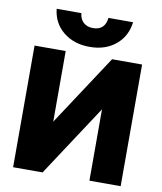

<svg xmlns="http://www.w3.org/2000/svg" viewBox="-93 -937 854 1011"><g transform="rotate(10 334.0 -431.0)"><path d="M536 -861.5Q527 -785.5 471.8 -739.8Q416.5 -694 333 -694Q248.5 -694 192 -739.8Q135.5 -785.5 127.5 -861.5H259.5Q263 -829 282.5 -811.8Q302 -794.5 333 -794.5Q397 -794.5 404.5 -861.5ZM213 -650.5V-273L461 -650.5H621.5V0H454.5V-381.5L204 0H46.5V-650.5Z"/></g></svg>

Font: Overused Grotesk ExtraBold
Style: Regular
Weight: 800
Version: Version 0.004